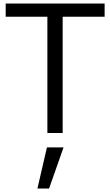

<svg xmlns="http://www.w3.org/2000/svg" viewBox="-20 -748 620 1080"><path d="M246.5 0V-654H12V-728H568.5V-654H332.5V0ZM190.5 312.5 244 81H337.5L256 312.5Z"/></svg>

Font: Mooli
Style: Regular
Weight: 400
Designer: Vernon Adams
Foundry: Vernon Adams
Version: Version 1.000; ttfautohint (v1.8.4.7-5d5b);gftools[0.9.33]